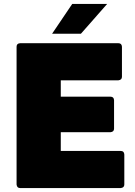

<svg xmlns="http://www.w3.org/2000/svg" viewBox="-20 -953 686 973"><path d="M592 0H82Q66 0 64 -18V-716Q64 -733 82 -734H580Q597 -734 598 -716V-564Q598 -548 580 -546H288V-463H540Q557 -463 558 -445V-301Q558 -285 540 -283H288V-188H592Q609 -188 610 -170V-18Q610 -2 592 0ZM390 -782H244L346 -933H523Z"/></svg>

Font: YamahaIndonesia935. App Black
Style: Regular
Weight: 900
Designer: Dalton Maag Ltd
Foundry: Dalton Maag Ltd
Version: Version 1.002; January 01, 2024; Regular/Italic